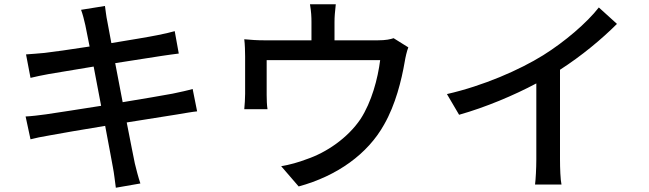

<svg xmlns="http://www.w3.org/2000/svg" viewBox="-20 -828 3040 900"><path d="M883 -411C860 -404 827 -397 789 -389C741 -380 652 -365 555 -349L520 -532C610 -546 694 -559 738 -566C766 -570 800 -575 818 -577L799 -682C779 -676 748 -669 717 -663C678 -655 593 -641 502 -626C492 -678 485 -716 483 -728C478 -750 475 -781 472 -800L360 -782C368 -760 374 -737 380 -710C383 -696 390 -660 400 -610C309 -596 226 -584 189 -580C158 -577 130 -575 102 -573L123 -463C149 -469 175 -475 209 -481C244 -487 327 -501 419 -516L454 -332C346 -315 244 -299 195 -292C167 -288 125 -283 100 -282L123 -175C145 -181 175 -187 216 -194C263 -203 364 -220 473 -238C490 -145 505 -70 509 -45C515 -15 518 17 523 52L638 32C628 2 619 -33 612 -62C606 -89 592 -164 574 -254C667 -269 755 -283 807 -291C845 -297 881 -304 904 -306Z M1825 -649C1810 -644 1790 -639 1750 -639H1548V-725C1548 -749 1550 -772 1554 -808H1433C1439 -772 1440 -749 1440 -725V-639H1222C1185 -639 1156 -641 1125 -644C1128 -621 1129 -585 1129 -563V-388C1129 -366 1127 -337 1125 -316H1234C1231 -333 1230 -362 1230 -382V-546H1762C1751 -459 1722 -350 1670 -270C1610 -181 1510 -113 1418 -82C1382 -68 1336 -55 1298 -49L1380 46C1560 -3 1704 -106 1781 -245C1834 -338 1862 -451 1877 -538C1880 -557 1887 -589 1894 -606Z M2605 -501C2706 -566 2800 -644 2872 -716L2787 -793C2731 -721 2627 -632 2526 -569C2415 -500 2246 -426 2075 -387L2132 -290C2256 -325 2389 -381 2494 -437V-81C2494 -40 2491 15 2488 37H2612C2607 15 2605 -40 2605 -81Z"/></svg>

Font: Source Han Sans KR Medium
Style: Regular
Weight: 500
Designer: Ryoko NISHIZUKA (kana & ideographs); Paul D. Hunt (Latin, Greek & Cyrillic); Wenlong ZHANG (bopomofo); Sandoll Communica
Foundry: Adobe Systems Incorporated
Version: Version 1.001;PS 1.001;hotconv 1.0.78;makeotf.lib2.5.61930